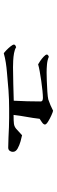

<svg xmlns="http://www.w3.org/2000/svg" viewBox="346 -724 307 1040"><g transform="rotate(90 500.0 -204.5)"><path d="M803 -120Q803 -110 797 -102.5Q791 -95 780 -95Q752 -95 724.5 -96.5Q697 -98 669 -99Q644 -100 619 -100Q594 -100 568 -100Q519 -100 470 -96.5Q421 -93 371 -88Q346 -86 320 -82Q294 -78 269 -71Q264 -74 252.5 -85Q241 -96 231.5 -108Q222 -120 222 -126Q222 -131 227 -134Q232 -137 236 -138Q249 -130 268.5 -126.5Q288 -123 309 -122Q330 -121 345 -121Q390 -121 435.5 -122.5Q481 -124 526 -125Q528 -161 529 -197.5Q530 -234 530 -270Q530 -278 524 -280.5Q518 -283 511 -283Q497 -283 472 -280.5Q447 -278 419 -274Q391 -270 366.5 -265.5Q342 -261 329 -257Q323 -260 310.5 -268.5Q298 -277 287 -287.5Q276 -298 276 -304Q276 -309 280.5 -311.5Q285 -314 288 -315Q306 -307 329.5 -305Q353 -303 372 -303Q388 -303 418 -304Q448 -305 477 -307Q506 -309 519 -312Q534 -317 550.5 -324Q567 -331 580 -338Q587 -337 605 -329Q623 -321 639 -311Q655 -301 655 -294Q655 -286 642.5 -277.5Q630 -269 624 -265Q620 -230 613.5 -194.5Q607 -159 603 -124Q636 -124 651 -126Q666 -128 678 -138Q690 -148 713 -170Q724 -168 745.5 -162Q767 -156 785 -146Q803 -136 803 -120Z"/></g></svg>

Font: Kaisei HarunoUmi Medium
Style: Regular
Weight: 500
Designer: Font-Kai, 金井和夫
Foundry: KAZUO KANAI
Version: Version 5.003